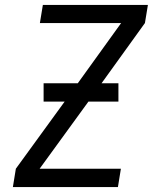

<svg xmlns="http://www.w3.org/2000/svg" viewBox="-20 -755 640 775"><path d="M32 0 44 -74 241 -345H156V-419H294L469 -662H141L153 -735H577L565 -662L390 -419H458V-345H337L140 -74H468L456 0Z"/></svg>

Font: Iosevka SS04 Extended
Style: Italic
Weight: 400
Width: 7
Italic angle: -9°
Monospace: yes
Designer: Belleve Invis
Foundry: Belleve Invis
Version: Version 19.0.0; ttfautohint (v1.8.4)